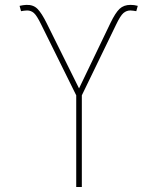

<svg xmlns="http://www.w3.org/2000/svg" viewBox="-20 -751 632 771"><path d="M286.1 0V-368.2L145.5 -652.3Q127.9 -688.5 116.2 -698.7Q104.5 -709 88.9 -709Q82.5 -709 76.4 -708Q70.3 -707 64.5 -706.1L58.6 -727.5Q66.4 -729 73 -730.2Q79.6 -731.4 85.9 -731.4Q113.8 -732.4 130.6 -715.3Q147.5 -698.2 167.5 -657.7L297.4 -396L423.8 -659.2Q443.4 -699.7 460.2 -715.6Q477.1 -731.4 503.9 -731.4Q511.7 -731.4 518.6 -730.5Q525.4 -729.5 533.2 -727.5L527.3 -706.1Q521 -707 515.1 -708Q509.3 -709 503.9 -709Q487.8 -709 475.6 -698.5Q463.4 -688 446.3 -652.3L308.6 -368.2V0Z"/></svg>

Font: Inter 16pt Thin
Style: Regular
Weight: 250
Version: Version 4.001;git-66647c0bb